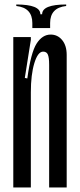

<svg xmlns="http://www.w3.org/2000/svg" viewBox="-20 -831 354 851"><path d="M38.9 -666.7H116.7V-654.4L90 -485.6L101.1 -483.3Q116.7 -597.8 142.2 -637.8Q167.8 -677.8 204.4 -677.8Q235.6 -677.8 255.6 -653.3Q275.6 -628.9 275.6 -587.8V0H197.8V-544.4Q197.8 -575.6 192.2 -588.9Q186.7 -602.2 171.1 -602.2Q147.8 -602.2 132.2 -551.1Q116.7 -500 116.7 -422.2V0H38.9ZM166.7 -767.8H155.6L153.3 -706.7H202.2V-728.9Q202.2 -796.7 273.3 -804.4V-811.1Q166.7 -811.1 166.7 -767.8ZM170 -767.8H158.9Q158.9 -811.1 52.2 -811.1V-804.4Q123.3 -796.7 123.3 -728.9V-706.7H172.2Z"/></svg>

Font: Le Murmure
Style: Regular
Weight: 600
Width: 2
Designer: Jeremy Landes, Alexander Slobzheninov (Cyrillic)
Foundry: Velvetyne Type Foundry
Version: Version 1.0